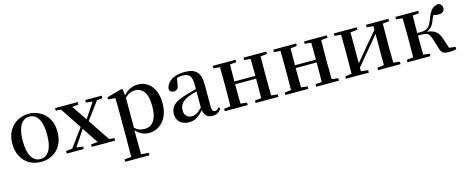

<svg xmlns="http://www.w3.org/2000/svg" viewBox="-41 -1220 5227 2156"><g transform="rotate(-15 2573.0 -142.0)"><path d="M305.2 16.1Q231.4 16.1 172.1 -16.8Q112.8 -49.8 77.9 -112.5Q43 -175.3 43 -265.1Q43 -354 79.6 -416Q116.2 -478 175.8 -510.5Q235.4 -543 305.2 -543Q375 -543 434.8 -510.7Q494.6 -478.5 531.2 -416.5Q567.9 -354.5 567.9 -265.1Q567.9 -174.8 532.7 -112.1Q497.6 -49.3 438 -16.6Q378.4 16.1 305.2 16.1ZM305.2 -17.1Q371.6 -17.1 409.2 -78.9Q446.8 -140.6 446.8 -263.2Q446.8 -385.3 409.2 -447.5Q371.6 -509.8 305.2 -509.8Q238.8 -509.8 201.4 -447.5Q164.1 -385.3 164.1 -263.2Q164.1 -140.6 201.4 -78.9Q238.8 -17.1 305.2 -17.1Z M960.9 -498V-526.9H1151.9V-498L1086.9 -490.2L937 -288.1L1106 -35.2L1167 -28.8V0H896V-28.8L973.6 -36.1L849.6 -222.2L794.9 -140.1L726.6 -38.1L802.7 -28.8V0H604V-28.8L677.7 -37.1L833 -248L671.9 -492.2L609.9 -498V-526.9H873.5V-498L799.8 -490.2L919.9 -314L973.6 -395L1037.6 -488.8Z M1559.6 16.1Q1518.6 16.1 1479.5 -0.5Q1440.4 -17.1 1406.7 -57.1V19L1408.7 223.1L1497.6 231V258.8H1214.8V231L1293.9 224.1L1295.9 19V-298.8Q1295.9 -349.1 1295.2 -386.7Q1294.4 -424.3 1293 -460.9L1210 -466.8V-492.2L1386.7 -541L1399.9 -532.2L1405.8 -461.9Q1441.9 -504.9 1485.8 -523.9Q1529.8 -543 1577.6 -543Q1638.7 -543 1686.8 -510Q1734.9 -477.1 1762.7 -415.5Q1790.5 -354 1790.5 -268.1Q1790.5 -180.7 1760.3 -116.9Q1730 -53.2 1677.7 -18.6Q1625.5 16.1 1559.6 16.1ZM1408.7 -434.1V-85Q1435.5 -59.6 1462.6 -50.3Q1489.7 -41 1522.9 -41Q1564.5 -41 1597.7 -62.7Q1630.9 -84.5 1650.4 -133.8Q1669.9 -183.1 1669.9 -266.1Q1669.9 -382.8 1631.1 -435.3Q1592.3 -487.8 1527.8 -487.8Q1498.5 -487.8 1470.2 -477.1Q1441.9 -466.3 1408.7 -434.1Z M2295.9 15.1Q2252.4 15.1 2227.8 -9.3Q2203.1 -33.7 2194.8 -77.1Q2152.8 -31.2 2115.5 -7.6Q2078.1 16.1 2022 16.1Q1960.4 16.1 1920.7 -19Q1880.9 -54.2 1880.9 -117.2Q1880.9 -178.7 1922.9 -219.5Q1964.8 -260.3 2072.8 -291Q2100.1 -299.3 2131.1 -307.6Q2162.1 -315.9 2192.9 -324.2V-372.1Q2192.9 -453.1 2167.7 -481.4Q2142.6 -509.8 2084 -509.8Q2051.8 -509.8 2019 -500L2007.8 -428.2Q2004.4 -392.1 1988 -377Q1971.7 -361.8 1950.2 -361.8Q1904.8 -361.8 1896 -403.8Q1907.2 -468.3 1964.8 -505.6Q2022.5 -543 2119.1 -543Q2213.4 -543 2257.6 -499Q2301.8 -455.1 2301.8 -356V-100.1Q2301.8 -60.1 2311.5 -45.4Q2321.3 -30.8 2339.8 -30.8Q2352.1 -30.8 2361.8 -37.4Q2371.6 -43.9 2384.8 -61L2400.9 -45.9Q2367.7 15.1 2295.9 15.1ZM2192.9 -108.9V-296.9Q2166.5 -290 2142.1 -282.7Q2117.7 -275.4 2099.1 -268.1Q2041 -245.6 2013.9 -212.2Q1986.8 -178.7 1986.8 -132.8Q1986.8 -86.4 2010.7 -63.7Q2034.7 -41 2072.8 -41Q2097.7 -41 2124.8 -54.7Q2151.9 -68.4 2192.9 -108.9Z M2800.3 -499V-526.9H3065.4V-499L2990.2 -491.2L2988.3 -295.9V-231.9L2990.2 -37.1L3065.4 -28.8V0H2800.3V-28.8L2874.5 -36.1Q2875 -78.6 2875.7 -139.6Q2876.5 -200.7 2876.5 -262.2H2632.3Q2632.3 -201.2 2633.1 -140.1Q2633.8 -79.1 2634.3 -37.1L2708.5 -28.8V0H2442.4V-28.8L2517.6 -37.1Q2518.1 -64.9 2518.3 -99.9Q2518.6 -134.8 2519 -169.7Q2519.5 -204.6 2519.5 -231.9V-295.9Q2519.5 -323.7 2519 -358.4Q2518.6 -393.1 2518.3 -428Q2518.1 -462.9 2517.6 -491.2L2442.4 -499V-526.9H2708.5V-499L2634.3 -491.2L2632.3 -294.9H2876.5Q2876.5 -340.8 2875.7 -395.8Q2875 -450.7 2874.5 -492.2Z M3504.4 -499V-526.9H3769.5V-499L3694.3 -491.2L3692.4 -295.9V-231.9L3694.3 -37.1L3769.5 -28.8V0H3504.4V-28.8L3578.6 -36.1Q3579.1 -78.6 3579.8 -139.6Q3580.6 -200.7 3580.6 -262.2H3336.4Q3336.4 -201.2 3337.2 -140.1Q3337.9 -79.1 3338.4 -37.1L3412.6 -28.8V0H3146.5V-28.8L3221.7 -37.1Q3222.2 -64.9 3222.4 -99.9Q3222.7 -134.8 3223.1 -169.7Q3223.6 -204.6 3223.6 -231.9V-295.9Q3223.6 -323.7 3223.1 -358.4Q3222.7 -393.1 3222.4 -428Q3222.2 -462.9 3221.7 -491.2L3146.5 -499V-526.9H3412.6V-499L3338.4 -491.2L3336.4 -294.9H3580.6Q3580.6 -340.8 3579.8 -395.8Q3579.1 -450.7 3578.6 -492.2Z M4224.6 -499V-526.9H4485.4V-499L4410.6 -491.2L4408.7 -295.9V-231.9L4410.6 -37.1L4485.4 -28.8V0H4224.6V-28.8L4301.8 -38.1V-399.9L4179.7 -253.9L4034.7 -81.1V-38.1L4116.7 -28.8V0H3850.6V-28.8L3925.8 -37.1Q3926.3 -64.9 3926.5 -99.9Q3926.8 -134.8 3927.2 -169.7Q3927.7 -204.6 3927.7 -231.9V-295.9Q3927.7 -323.7 3927.2 -358.4Q3926.8 -393.1 3926.5 -428Q3926.3 -462.9 3925.8 -491.2L3850.6 -499V-526.9H4116.7V-499L4034.7 -490.2V-130.9L4151.4 -271L4301.8 -449.2V-490.2Z M4946.3 -57.1 4908.2 -178.2Q4897.9 -211.4 4885 -229.2Q4872.1 -247.1 4851.8 -253.4Q4831.5 -259.8 4798.3 -259.8H4756.3Q4756.3 -200.2 4757.1 -139.6Q4757.8 -79.1 4758.3 -37.1L4832.5 -28.8V0H4566.4V-28.8L4641.6 -37.1Q4642.1 -64.9 4642.3 -99.9Q4642.6 -134.8 4643.1 -169.7Q4643.6 -204.6 4643.6 -231.9V-295.9Q4643.6 -323.7 4643.1 -358.4Q4642.6 -393.1 4642.3 -428Q4642.1 -462.9 4641.6 -491.2L4566.4 -499V-526.9H4832.5V-499L4758.3 -491.2L4756.3 -289.1H4798.3Q4827.1 -289.1 4851.3 -296.4Q4875.5 -303.7 4895.5 -326.9Q4915.5 -350.1 4932.1 -397Q4958.5 -471.2 4988 -504.2Q5017.6 -537.1 5066.4 -543Q5113.3 -529.8 5113.3 -484.9Q5113.3 -458 5094.2 -443.1Q5075.2 -428.2 5044.4 -428.2Q5011.2 -428.2 4984.4 -437Q4977.5 -426.3 4971.9 -413.8Q4966.3 -401.4 4960.4 -384.8Q4942.4 -335 4918.7 -310.8Q4895 -286.6 4863.3 -275.9Q4932.1 -267.1 4966.8 -239.7Q5001.5 -212.4 5020.5 -152.8L5058.6 -36.1L5132.3 -27.8V0Q5092.3 9.8 5051.3 9.8Q5000.5 9.8 4978.8 -4.4Q4957 -18.6 4946.3 -57.1Z"/></g></svg>

Font: Source Han Serif TW SemiBold
Style: Regular
Weight: 600
Designer: Ryoko NISHIZUKA Ë•øÂ°öÊ∂ºÂ≠ê (kana & ideographs); Frank Grie√ühammer (Latin, Greek & Cyrillic); Wenlong ZHANG Âº†ÊñáÈæô 
Foundry: Adobe
Version: Version 2.003;hotconv 1.1.1;makeotfexe 2.6.0